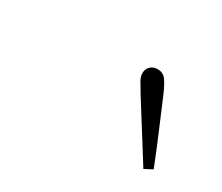

<svg xmlns="http://www.w3.org/2000/svg" viewBox="-54 -874 509 441"><g transform="rotate(30 200.0 -653.5)"><path d="M370 -557 349 -546Q302 -621 258 -691Q248 -708 242.5 -717Q237 -726 237 -736Q237 -747 244.5 -754Q252 -761 263 -761Q277 -761 285 -751Q293 -741 303 -718Q318 -682 336 -640Q354 -598 370 -557Z"/></g></svg>

Font: Source Serif 4 SmText Light
Style: Italic
Weight: 300
Italic angle: -12°
Designer: Frank Grießhammer
Foundry: Adobe
Version: Version 4.005;hotconv 1.1.0;makeotfexe 2.6.0